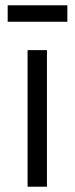

<svg xmlns="http://www.w3.org/2000/svg" viewBox="-20 -704 281 724"><path d="M84 0V-515H157V0ZM9 -622V-684H234V-622Z"/></svg>

Font: Bricolage Grotesque 10pt Light
Style: Regular
Weight: 300
Designer: Mathieu Triay
Foundry: Atelier Triay
Version: Version 1.000; ttfautohint (v1.8.4.7-5d5b);gftools[0.9.32]